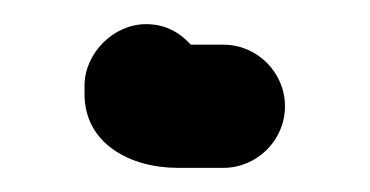

<svg xmlns="http://www.w3.org/2000/svg" viewBox="-20 -119 306 159"><path d="M50 -48V-41C50 0 88 20 127 20H165C193 20 216 -3 216 -31C216 -59 193 -82 165 -82H138C128 -93 116 -99 101 -99C74 -99 50 -75 50 -48Z"/></svg>

Font: Electronic
Style: UltBlk
Weight: 500
Version: Version 1.011